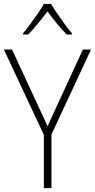

<svg xmlns="http://www.w3.org/2000/svg" viewBox="-20 -969 489 989"><path d="M225 -319 407 -714H449L245 -276V0H206V-274L0 -714H42ZM243 -949Q256 -927 275.5 -898.5Q295 -870 315 -842.5Q335 -815 350 -798V-791H324Q299 -816 272.5 -848.5Q246 -881 225 -910Q203 -882 176.5 -849Q150 -816 125 -791H99V-798Q115 -817 135.5 -844.5Q156 -872 175 -899.5Q194 -927 206 -949Z"/></svg>

Font: Noto Sans Gurmukhi SemiCondensed ExtraLight
Style: Regular
Weight: 200
Width: 4
Designer: Jelle Bosma - Monotype Design Team
Foundry: Monotype Imaging Inc.
Version: Version 2.004; ttfautohint (v1.8.4.7-5d5b)